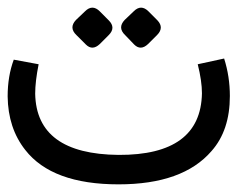

<svg xmlns="http://www.w3.org/2000/svg" viewBox="-48 -482 621 502"><path d="M262 -77Q477 -76 480 -238Q480 -270 469 -314L538 -329Q553 -282 553 -231Q553 -141 505 -87Q430 0 262 0Q88 0 18 -90Q-27 -147 -28 -230Q-28 -283 -12 -326L53 -314Q44 -269 44 -237Q47 -79 262 -77ZM340.1 -452.4 363.6 -428.8Q381.8 -409.6 362.6 -390.3L339 -366.8Q319.8 -348.6 302.7 -365.7L279.1 -390.3Q258.8 -409.6 278 -429.9L301.6 -452.4Q320.8 -471.6 340.1 -452.4ZM212.8 -452.4 236.3 -428.8Q255.6 -409.6 236.3 -390.3L212.8 -366.8Q193.5 -348.6 176.4 -365.7L151.8 -390.3Q131.5 -409.6 150.7 -429.9L174.3 -452.4Q193.5 -471.6 212.8 -452.4Z"/></svg>

Font: Vazir Code
Style: Code
Weight: 400
Foundry: DejaVu fonts team - Redesigned by Saber Rastikerdar
Version: Version 1.1.2